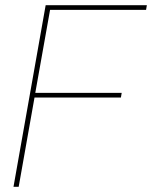

<svg xmlns="http://www.w3.org/2000/svg" viewBox="-20 -720 586 740"><path d="M32 0 156 -700H546L543 -682H173L116 -362H449L446 -344H113L52 0Z"/></svg>

Font: DM Sans 10pt Thin
Style: Italic
Weight: 250
Italic angle: -10°
Version: Version 4.004;gftools[0.9.30]